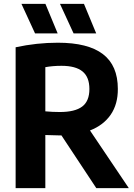

<svg xmlns="http://www.w3.org/2000/svg" viewBox="-20 -969 692 989"><path d="M476 0 296.5 -271.5H287Q261.5 -271.5 213.5 -273.5V0H60.5V-725.5Q169 -749 278 -749Q433.5 -749 510.2 -690.2Q587 -631.5 587 -511Q587.5 -432.5 550.2 -378.2Q513 -324 443.5 -297L643.5 0ZM213.5 -395.5Q250 -392 288 -392Q366 -392 403.2 -420Q440.5 -448 440.5 -510.5Q440.5 -572 405 -601Q369.5 -630 297 -630Q251.5 -630 213.5 -623ZM160.5 -797 90.5 -949H214L277 -797ZM359 -797 289 -949H412.5L475.5 -797Z"/></svg>

Font: Encode Sans Semi Condensed
Style: Bold
Weight: 700
Width: 4
Designer: Multiple Designers
Foundry: Impallari Type
Version: Version 2.000